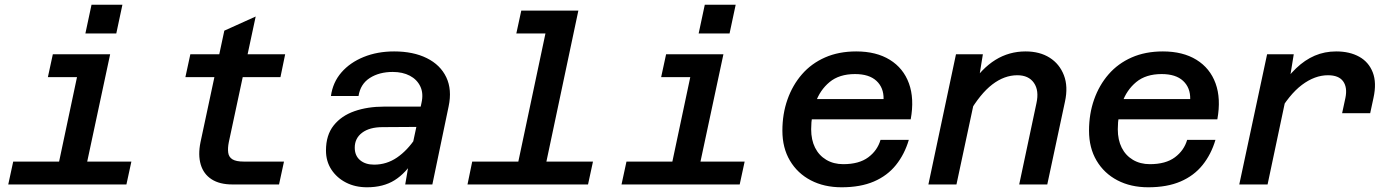

<svg xmlns="http://www.w3.org/2000/svg" viewBox="-20 -782 5890 814"><path d="M210 0 327 -552H447L329 0ZM15 0 36 -97H537L516 0ZM183 -455 204 -552H387L366 -455ZM342 -640 368 -762H499L473 -640Z M965 0Q911 0 877 -22Q843 -44 831 -84.5Q819 -125 830 -179L931 -652L1064 -712L950 -179Q945 -154 947.5 -135Q950 -116 965.5 -106.5Q981 -97 1013 -97H1184L1163 0ZM766 -455 787 -552H1189L1169 -455Z M1698 0 1718 -117 1767 -346Q1776 -386 1762 -415.5Q1748 -445 1717.5 -461Q1687 -477 1645 -477Q1588 -477 1548 -451.5Q1508 -426 1500 -375H1383Q1391 -433 1427.5 -475Q1464 -517 1522 -540.5Q1580 -564 1651 -564Q1732 -564 1789.5 -535.5Q1847 -507 1872 -454.5Q1897 -402 1882 -331L1813 0ZM1536 12Q1486 12 1447 -8Q1408 -28 1385 -63Q1362 -98 1362 -144Q1362 -209 1394.5 -250Q1427 -291 1482.5 -310.5Q1538 -330 1608 -330H1777L1759 -244L1602 -243Q1547 -243 1515.5 -219.5Q1484 -196 1484 -156Q1484 -122 1506.5 -103Q1529 -84 1566 -84Q1619 -84 1663 -114Q1707 -144 1742 -197L1739 -110Q1701 -48 1653 -18Q1605 12 1536 12Z M2157 0 2313 -737H2432L2276 0ZM1962 0 1982 -97H2494L2473 0ZM2169 -640 2190 -737H2373L2352 -640Z M2810 0 2927 -552H3047L2929 0ZM2615 0 2636 -97H3137L3116 0ZM2783 -455 2804 -552H2987L2966 -455ZM2942 -640 2968 -762H3099L3073 -640Z M3548 12Q3474 12 3417.5 -17.5Q3361 -47 3329 -101Q3297 -155 3297 -228Q3297 -299 3318.5 -360Q3340 -421 3380 -467Q3420 -513 3478 -538.5Q3536 -564 3610 -564Q3695 -564 3752.5 -528.5Q3810 -493 3833.5 -428.5Q3857 -364 3841 -276H3394L3413 -362H3726Q3727 -410 3696 -439Q3665 -468 3605 -468Q3538 -468 3497 -434Q3456 -400 3437.5 -346.5Q3419 -293 3419 -234Q3419 -189 3435.5 -156Q3452 -123 3483 -104.5Q3514 -86 3555 -86Q3622 -86 3661 -115Q3700 -144 3713 -189H3833Q3815 -128 3778.5 -82.5Q3742 -37 3685 -12.5Q3628 12 3548 12Z M4301 0 4374 -344Q4386 -398 4363.5 -430.5Q4341 -463 4293 -463Q4238 -463 4187 -424Q4136 -385 4087 -301L4094 -419Q4142 -492 4200 -528Q4258 -564 4328 -564Q4388 -564 4430 -537.5Q4472 -511 4490.5 -463Q4509 -415 4495 -351L4420 0ZM3916 0 4033 -552H4147L4128 -435L4035 0Z M4848 12Q4774 12 4717.5 -17.5Q4661 -47 4629 -101Q4597 -155 4597 -228Q4597 -299 4618.5 -360Q4640 -421 4680 -467Q4720 -513 4778 -538.5Q4836 -564 4910 -564Q4995 -564 5052.5 -528.5Q5110 -493 5133.5 -428.5Q5157 -364 5141 -276H4694L4713 -362H5026Q5027 -410 4996 -439Q4965 -468 4905 -468Q4838 -468 4797 -434Q4756 -400 4737.5 -346.5Q4719 -293 4719 -234Q4719 -189 4735.5 -156Q4752 -123 4783 -104.5Q4814 -86 4855 -86Q4922 -86 4961 -115Q5000 -144 5013 -189H5133Q5115 -128 5078.5 -82.5Q5042 -37 4985 -12.5Q4928 12 4848 12Z M5670 -302 5684 -367Q5693 -411 5674.5 -437Q5656 -463 5610 -463Q5554 -463 5499.5 -422Q5445 -381 5395 -293L5403 -405Q5438 -457 5475 -492.5Q5512 -528 5554 -546Q5596 -564 5645 -564Q5702 -564 5742.5 -541.5Q5783 -519 5800 -475Q5817 -431 5803 -367L5789 -302ZM5234 0 5352 -552H5465L5446 -435L5354 0Z"/></svg>

Font: Azeret Mono Thin Medium
Style: Italic
Weight: 500
Italic angle: -12°
Version: Version 1.002